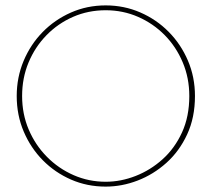

<svg xmlns="http://www.w3.org/2000/svg" viewBox="-20 -686 785 712"><path d="M372 6Q303 6 243.5 -20Q184 -46 139 -91.5Q94 -137 68 -198Q42 -259 42 -330Q42 -399 67.5 -460Q93 -521 138 -567Q183 -613 243 -639.5Q303 -666 372 -666Q440 -666 500 -640Q560 -614 605.5 -568Q651 -522 677 -461Q703 -400 703 -330Q703 -250 674 -187.5Q645 -125 597 -82Q549 -39 490.5 -16.5Q432 6 372 6ZM372 -12Q428 -12 483 -33.5Q538 -55 583 -95.5Q628 -136 655 -195Q682 -254 682 -330Q682 -397 657.5 -455Q633 -513 590.5 -556Q548 -599 492 -623.5Q436 -648 372 -648Q307 -648 251 -623.5Q195 -599 152.5 -555.5Q110 -512 86 -454.5Q62 -397 62 -330Q62 -263 86.5 -205.5Q111 -148 154 -104.5Q197 -61 253 -36.5Q309 -12 372 -12Z"/></svg>

Font: Lil Grotesk Thin
Style: Regular
Weight: 100
Designer: Bastien Sozeau
Foundry: NBR — Bastien Sozeau
Version: Version 3.003; ttfautohint (v1.8.4.7-5d5b);gftools[0.9.33]